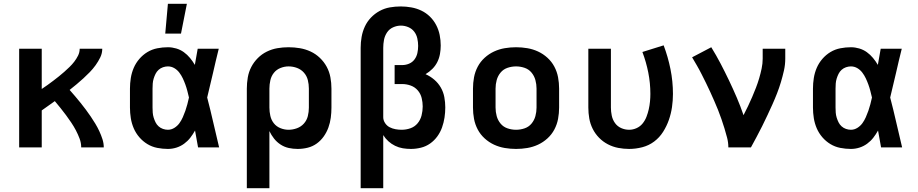

<svg xmlns="http://www.w3.org/2000/svg" viewBox="-20 -777 4840 1012"><path d="M81 0V-520H200V-308Q215 -318 230.5 -329Q246 -340 261 -351.5Q276 -363 290.5 -374.5Q305 -386 319 -398.5Q333 -411 346.5 -424Q360 -437 371.5 -452Q383 -467 391.5 -484Q400 -501 400 -520H519Q519 -496 508.5 -474.5Q498 -453 484 -433.5Q470 -414 453.5 -397Q437 -380 419.5 -364Q402 -348 384 -333Q366 -318 347 -303Q362 -286 376.5 -269Q391 -252 405 -234.5Q419 -217 432.5 -199Q446 -181 458.5 -162.5Q471 -144 482.5 -125Q494 -106 503.5 -85.5Q513 -65 520 -43.5Q527 -22 527 0H408Q408 -24 399.5 -46.5Q391 -69 380 -90Q369 -111 355.5 -131Q342 -151 328 -170Q314 -189 299 -207.5Q284 -226 269 -244Q252 -232 234.5 -219.5Q217 -207 200 -195V0Z M865 8Q837 8 809 2.5Q781 -3 757 -17.5Q733 -32 714.5 -53.5Q696 -75 685 -100.5Q674 -126 669.5 -154Q665 -182 665 -210V-310Q665 -338 669.5 -366Q674 -394 685 -419.5Q696 -445 714.5 -466.5Q733 -488 757 -502.5Q781 -517 809 -522.5Q837 -528 865 -528Q887 -528 909 -521.5Q931 -515 949 -502Q967 -489 981.5 -471.5Q996 -454 1007 -435Q1011 -456 1014.5 -477.5Q1018 -499 1022 -520H1133Q1117 -456 1102.5 -391.5Q1088 -327 1072 -263Q1089 -198 1104 -132Q1119 -66 1135 0H1024Q1020 -22 1016 -44.5Q1012 -67 1008 -89Q997 -69 983 -51Q969 -33 950.5 -19.5Q932 -6 910 1Q888 8 865 8ZM865 -93Q883 -93 899 -103Q915 -113 925.5 -127.5Q936 -142 943.5 -159Q951 -176 957 -193Q963 -210 967.5 -227.5Q972 -245 976 -263Q972 -280 967.5 -297.5Q963 -315 957 -331.5Q951 -348 943.5 -364Q936 -380 925 -394.5Q914 -409 898.5 -418Q883 -427 865 -427Q852 -427 839 -422.5Q826 -418 816 -409Q806 -400 800 -388Q794 -376 790 -363Q786 -350 785 -336.5Q784 -323 784 -310V-210Q784 -197 785 -183.5Q786 -170 790 -157Q794 -144 800 -132Q806 -120 816 -111Q826 -102 839 -97.5Q852 -93 865 -93ZM851 -600 865 -757H965L934 -600Z M1281 215V-310Q1281 -339 1286 -368.5Q1291 -398 1304.5 -424Q1318 -450 1339 -471Q1360 -492 1386.5 -505Q1413 -518 1442 -523Q1471 -528 1501 -528Q1531 -528 1560.5 -523Q1590 -518 1617 -505.5Q1644 -493 1666 -472Q1688 -451 1702 -425Q1716 -399 1721.5 -369.5Q1727 -340 1727 -310V-210Q1727 -183 1723.5 -156.5Q1720 -130 1711 -105Q1702 -80 1686.5 -58Q1671 -36 1649.5 -20.5Q1628 -5 1602 1.5Q1576 8 1549 8Q1525 8 1502 3Q1479 -2 1459 -15Q1439 -28 1424.5 -46.5Q1410 -65 1400 -86V215ZM1501 -93Q1523 -93 1545 -101Q1567 -109 1582 -126Q1597 -143 1602.5 -165Q1608 -187 1608 -210V-310Q1608 -333 1602.5 -355Q1597 -377 1582 -394Q1567 -411 1545.5 -419Q1524 -427 1501 -427Q1479 -427 1458 -418.5Q1437 -410 1423.5 -393Q1410 -376 1405 -354Q1400 -332 1400 -310V-210Q1400 -188 1405 -166Q1410 -144 1423.5 -127Q1437 -110 1458 -101.5Q1479 -93 1501 -93Z M1881 215V-525Q1881 -554 1886 -582.5Q1891 -611 1903 -637Q1915 -663 1935 -684Q1955 -705 1980.5 -719Q2006 -733 2034.5 -738Q2063 -743 2092 -743H2093Q2120 -743 2148 -738Q2176 -733 2201 -721Q2226 -709 2246 -689.5Q2266 -670 2279 -645Q2292 -620 2297.5 -592.5Q2303 -565 2303 -537Q2303 -515 2299 -492.5Q2295 -470 2285 -450Q2275 -430 2259 -414Q2243 -398 2223 -386Q2248 -375 2269 -357Q2290 -339 2303.5 -315.5Q2317 -292 2322 -265Q2327 -238 2327 -211Q2327 -184 2323 -157.5Q2319 -131 2310 -105.5Q2301 -80 2285 -58Q2269 -36 2247 -20.5Q2225 -5 2198.5 1.5Q2172 8 2146 8Q2124 8 2103 4.5Q2082 1 2062.5 -8.5Q2043 -18 2027 -32.5Q2011 -47 2000 -65V215ZM2097 -93Q2121 -93 2143.5 -101Q2166 -109 2181 -127Q2196 -145 2202 -168.5Q2208 -192 2208 -216Q2208 -238 2202.5 -260.5Q2197 -283 2182 -300.5Q2167 -318 2145 -326Q2123 -334 2100 -334H2060V-434H2100Q2119 -434 2136.5 -441.5Q2154 -449 2165 -464Q2176 -479 2180 -497.5Q2184 -516 2184 -535Q2184 -555 2179.5 -575Q2175 -595 2163 -610.5Q2151 -626 2132 -634Q2113 -642 2093 -642Q2072 -642 2052 -633Q2032 -624 2020 -606Q2008 -588 2004 -567Q2000 -546 2000 -525V-159Q2000 -143 2009.5 -128.5Q2019 -114 2033.5 -106.5Q2048 -99 2064.5 -96Q2081 -93 2097 -93Z M2700 8Q2670 8 2640.5 3Q2611 -2 2584 -14.5Q2557 -27 2534.5 -47.5Q2512 -68 2498 -94.5Q2484 -121 2478.5 -150.5Q2473 -180 2473 -210V-310Q2473 -340 2478.5 -369.5Q2484 -399 2498 -425.5Q2512 -452 2534.5 -472.5Q2557 -493 2584 -505.5Q2611 -518 2640.5 -523Q2670 -528 2700 -528Q2730 -528 2759.5 -523Q2789 -518 2816 -505.5Q2843 -493 2865.5 -472.5Q2888 -452 2902 -425.5Q2916 -399 2921.5 -369.5Q2927 -340 2927 -310V-210Q2927 -180 2921.5 -150.5Q2916 -121 2902 -94.5Q2888 -68 2865.5 -47.5Q2843 -27 2816 -14.5Q2789 -2 2759.5 3Q2730 8 2700 8ZM2700 -93Q2723 -93 2745 -100.5Q2767 -108 2781.5 -125.5Q2796 -143 2802 -165Q2808 -187 2808 -210V-310Q2808 -333 2802 -355Q2796 -377 2781.5 -394.5Q2767 -412 2745 -419.5Q2723 -427 2700 -427Q2677 -427 2655 -419.5Q2633 -412 2618.5 -394.5Q2604 -377 2598 -355Q2592 -333 2592 -310V-210Q2592 -187 2598 -165Q2604 -143 2618.5 -125.5Q2633 -108 2655 -100.5Q2677 -93 2700 -93Z M3296 8Q3267 8 3238.5 2.5Q3210 -3 3184 -16.5Q3158 -30 3137.5 -51Q3117 -72 3104 -98Q3091 -124 3086 -152.5Q3081 -181 3081 -210V-520H3200V-210Q3200 -189 3204.5 -167.5Q3209 -146 3221.5 -128.5Q3234 -111 3254 -102Q3274 -93 3296 -93Q3316 -93 3335 -101.5Q3354 -110 3367 -126Q3380 -142 3387.5 -161.5Q3395 -181 3399.5 -201Q3404 -221 3406 -241.5Q3408 -262 3408 -282Q3408 -339 3397 -394.5Q3386 -450 3366 -503L3478 -538Q3501 -477 3514 -412.5Q3527 -348 3527 -282Q3527 -247 3522 -212.5Q3517 -178 3505.5 -145Q3494 -112 3475 -82Q3456 -52 3428 -31Q3400 -10 3365.5 -1Q3331 8 3296 8Z M3819 0Q3819 -26 3812.5 -51Q3806 -76 3798.5 -100.5Q3791 -125 3782.5 -149.5Q3774 -174 3764.5 -198Q3755 -222 3744.5 -245.5Q3734 -269 3723.5 -292.5Q3713 -316 3701.5 -339Q3690 -362 3678.5 -385Q3667 -408 3654 -430.5Q3641 -453 3628 -475L3729 -528Q3755 -486 3778 -442Q3801 -398 3822.5 -353Q3844 -308 3863.5 -262.5Q3883 -217 3899 -170Q3911 -193 3922.5 -217Q3934 -241 3944.5 -265.5Q3955 -290 3964.5 -314.5Q3974 -339 3981.5 -364.5Q3989 -390 3994.5 -416Q4000 -442 4000 -468V-520H4119V-468Q4119 -436 4112 -405Q4105 -374 4096 -344Q4087 -314 4075.5 -284.5Q4064 -255 4051 -226Q4038 -197 4024.5 -168.5Q4011 -140 3997 -111.5Q3983 -83 3968 -55.5Q3953 -28 3938 0Z M4465 8Q4437 8 4409 2.5Q4381 -3 4357 -17.5Q4333 -32 4314.5 -53.5Q4296 -75 4285 -100.5Q4274 -126 4269.5 -154Q4265 -182 4265 -210V-310Q4265 -338 4269.5 -366Q4274 -394 4285 -419.5Q4296 -445 4314.5 -466.5Q4333 -488 4357 -502.5Q4381 -517 4409 -522.5Q4437 -528 4465 -528Q4487 -528 4509 -521.5Q4531 -515 4549 -502Q4567 -489 4581.5 -471.5Q4596 -454 4607 -435Q4611 -456 4614.5 -477.5Q4618 -499 4622 -520H4733Q4717 -456 4702.5 -391.5Q4688 -327 4672 -263Q4689 -198 4704 -132Q4719 -66 4735 0H4624Q4620 -22 4616 -44.5Q4612 -67 4608 -89Q4597 -69 4583 -51Q4569 -33 4550.5 -19.5Q4532 -6 4510 1Q4488 8 4465 8ZM4465 -93Q4483 -93 4499 -103Q4515 -113 4525.5 -127.5Q4536 -142 4543.5 -159Q4551 -176 4557 -193Q4563 -210 4567.5 -227.5Q4572 -245 4576 -263Q4572 -280 4567.5 -297.5Q4563 -315 4557 -331.5Q4551 -348 4543.5 -364Q4536 -380 4525 -394.5Q4514 -409 4498.5 -418Q4483 -427 4465 -427Q4452 -427 4439 -422.5Q4426 -418 4416 -409Q4406 -400 4400 -388Q4394 -376 4390 -363Q4386 -350 4385 -336.5Q4384 -323 4384 -310V-210Q4384 -197 4385 -183.5Q4386 -170 4390 -157Q4394 -144 4400 -132Q4406 -120 4416 -111Q4426 -102 4439 -97.5Q4452 -93 4465 -93Z"/></svg>

Font: Iosevka Book
Style: Bold
Weight: 700
Designer: Belleve Invis
Foundry: Belleve Invis
Version: Version 28.0.7; ttfautohint (v1.8.3)